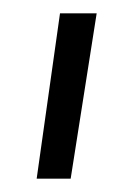

<svg xmlns="http://www.w3.org/2000/svg" viewBox="-20 -740 196 288"><path d="M35 -472H86Q96 -535 105.5 -596Q115 -657 125 -720H70Z"/></svg>

Font: Josefin Slab Medium
Style: Italic
Weight: 500
Italic angle: -12°
Version: Version 2.000